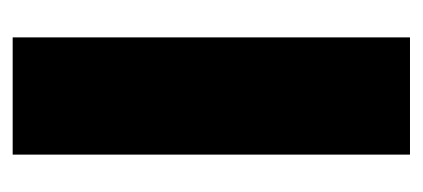

<svg xmlns="http://www.w3.org/2000/svg" viewBox="-202 -465 667 303"><g transform="rotate(90 131.5 -313.5)"><path d="M224 -627V0H39V-627Z"/></g></svg>

Font: Blinker ExtraBold
Style: Regular
Weight: 800
Designer: Juergen Huber
Foundry: supertype
Version: Version 1.017;hotconv 1.0.117;makeotfexe 2.5.65602